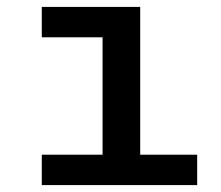

<svg xmlns="http://www.w3.org/2000/svg" viewBox="-20 -536 640 556"><path d="M101 -88H277V-428H101V-516H386V-88H551V0H101Z"/></svg>

Font: IBM Plex Mono Medium
Style: Regular
Weight: 500
Monospace: yes
Designer: Mike Abbink, Paul van der Laan, Pieter van Rosmalen
Foundry: Bold Monday
Version: Version 2.3